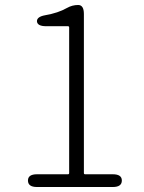

<svg xmlns="http://www.w3.org/2000/svg" viewBox="-20 -749 575 769"><path d="M128 0Q92 0 92 -26Q92 -51 128 -51H252Q257 -51 257 -56V-639Q257 -644 252 -644H165Q130 -644 128 -663Q127 -682 161 -688Q213 -697 248 -717Q269 -729 293 -729Q316 -729 316 -693V-56Q316 -51 321 -51H432Q468 -51 468 -26Q468 0 432 0Z"/></svg>

Font: Resource Han Rounded JP Light
Style: Regular
Weight: 300
Designer: Cyano Hao (round all glyphs); Ryoko NISHIZUKA 西塚涼子 (kana, bopomofo & ideographs); Paul D. Hunt (Latin, Greek & Cyrillic)
Foundry: Cyano Hao
Version: 0.990